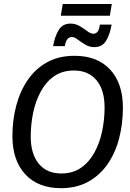

<svg xmlns="http://www.w3.org/2000/svg" viewBox="-20 -947 665 979"><path d="M290.8 12.5Q174.2 12.5 108.8 -58.3Q43.3 -129.2 43.3 -252.5Q43.3 -335 62.9 -408.8Q82.5 -482.5 121.7 -539.6Q160.8 -596.7 220.4 -629.6Q280 -662.5 360 -662.5Q476.7 -662.5 541.7 -592.1Q606.7 -521.7 606.7 -398.3Q606.7 -315.8 587.5 -241.7Q568.3 -167.5 528.8 -110.4Q489.2 -53.3 430 -20.4Q370.8 12.5 290.8 12.5ZM292.5 -62.5Q351.7 -62.5 393.3 -91.7Q435 -120.8 461.7 -169.6Q488.3 -218.3 500.8 -277.9Q513.3 -337.5 513.3 -399.2Q513.3 -488.3 472.1 -537.9Q430.8 -587.5 356.7 -587.5Q298.3 -587.5 256.7 -558.8Q215 -530 188.3 -481.2Q161.7 -432.5 149.2 -372.9Q136.7 -313.3 136.7 -250.8Q136.7 -162.5 177.5 -112.5Q218.3 -62.5 292.5 -62.5ZM290 -866.7 300 -926.7H550L540 -866.7ZM250.8 -711.7Q259.2 -760.8 279.2 -793.8Q299.2 -826.7 339.2 -826.7Q365 -826.7 386.7 -813.8Q408.3 -800.8 425.4 -787.9Q442.5 -775 455.8 -775Q484.2 -775 489.2 -821.7H549.2Q540.8 -772.5 521.2 -739.6Q501.7 -706.7 460.8 -706.7Q435.8 -706.7 414.6 -719.6Q393.3 -732.5 376.2 -745.4Q359.2 -758.3 346.7 -758.3Q317.5 -758.3 310.8 -711.7Z"/></svg>

Font: Familjen Grotesk GF
Style: Italic
Weight: 400
Designer: Anders Wikstroem, Jonas Baeckman, Matilda Gysing, Kristian Moeller
Foundry: Familjen STHML AB
Version: Version 2.000; Beta; Release 4; Build 6